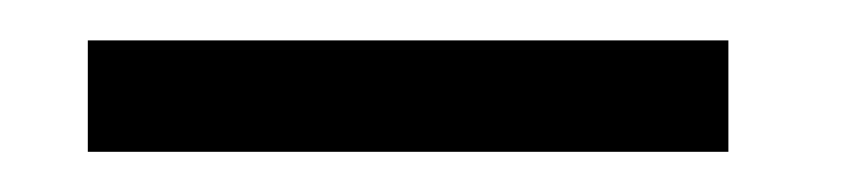

<svg xmlns="http://www.w3.org/2000/svg" viewBox="-20 -363 433 96"><path d="M23.9 -287.1V-342.8H344.2V-287.1Z"/></svg>

Font: SimahzazaarabicW05-Medium
Style: Regular
Weight: 500
Designer: Ahmed zaza
Foundry: Ahmed zaza
Version: Version 1.001